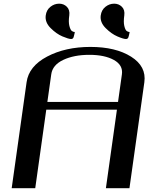

<svg xmlns="http://www.w3.org/2000/svg" viewBox="-20 -999 790 1019"><path d="M606.4 -458 627 -604.5Q633.8 -653.3 584.5 -680.7Q535.2 -708 454.1 -708Q373 -708 315.9 -681.2Q258.8 -654.3 252 -604.5L231.4 -458ZM667 0H542L600.6 -417H225.6L167 0H42L121.1 -562.5Q132.8 -647.5 230 -698.7Q327.1 -750 460 -750Q593.8 -750 675.8 -698.2Q757.8 -646.5 746.1 -562.5ZM639.6 -917Q634.8 -882.8 639.6 -861.8Q644.5 -840.8 651.9 -835Q659.2 -829.1 668 -829.1Q668 -827.1 666.5 -820.8Q665 -814.5 664.1 -810.5Q663.1 -806.6 661.6 -801.8Q660.2 -796.9 656.7 -794.4Q653.3 -792 648.4 -792Q634.8 -792 603 -805.7Q571.3 -819.3 540.5 -850.1Q509.8 -880.9 514.6 -917Q518.6 -946.3 539.6 -962.9Q560.5 -979.5 585.9 -979.5Q610.4 -979.5 627 -962.9Q643.6 -946.3 639.6 -917ZM347.7 -917Q342.8 -882.8 348.1 -861.8Q353.5 -840.8 360.8 -835Q368.2 -829.1 377 -829.1Q377 -827.1 375.5 -820.8Q374 -814.5 373 -810.5Q372.1 -806.6 370.6 -801.8Q369.1 -796.9 365.7 -794.4Q362.3 -792 357.4 -792Q343.8 -792 311.5 -805.7Q279.3 -819.3 248.5 -850.1Q217.8 -880.9 222.7 -917Q226.6 -946.3 247.6 -962.9Q268.6 -979.5 293.9 -979.5Q318.4 -979.5 335 -962.9Q351.6 -946.3 347.7 -917Z"/></svg>

Font: okolaks
Style: BoldItalic
Weight: 600
Width: 8
Italic angle: -8°
Version: Version 000.6.0